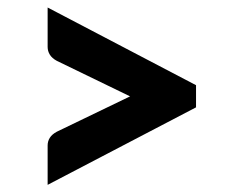

<svg xmlns="http://www.w3.org/2000/svg" viewBox="-20 -600 620 524"><path d="M515 -307 110 -95.5V-203Q110 -214.5 116 -224Q122 -233.5 135 -240.5L335 -337L135 -434Q122 -441 116 -450.8Q110 -460.5 110 -472V-579.5L515 -367.5Z"/></svg>

Font: Mihuashi_numbers Black
Style: Regular
Weight: 900
Designer: Lukasz Dziedzic
Foundry: tyPoland Lukasz Dziedzic
Version: Version 1.104; Western+Polish opensource